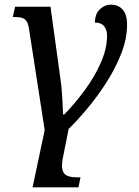

<svg xmlns="http://www.w3.org/2000/svg" viewBox="-20 -565 597 825"><path d="M120 240 172 -6 105 -439Q102 -460 95.5 -471.5Q89 -483 76.5 -487.5Q64 -492 44 -492H35L45 -536H197L240 -224Q243 -205 245 -180.5Q247 -156 248.5 -128.5Q250 -101 251 -73H256Q301 -119 343.5 -176.5Q386 -234 413 -295Q440 -356 440 -412Q440 -435 428 -451.5Q416 -468 388 -468Q388 -505 409 -525Q430 -545 456 -545Q488 -545 507 -524Q526 -503 526 -459Q526 -398 500.5 -333.5Q475 -269 435.5 -208Q396 -147 353 -96Q310 -45 275 -11L250 114Q244 145 248 163.5Q252 182 267.5 189.5Q283 197 313 197H326L317 240Z"/></svg>

Font: ET Text
Style: Italic
Weight: 470
Italic angle: -12°
Designer: Monotype Design Team
Foundry: Monotype Imaging Inc.
Version: Version 2.009